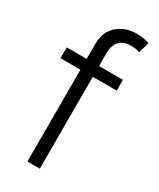

<svg xmlns="http://www.w3.org/2000/svg" viewBox="-194 -818 726 879"><g transform="rotate(30 169.0 -378.5)"><path d="M305.2 -542.5V-485.4H7.8V-542.5ZM113.3 0V-623Q113.3 -666.5 132.6 -696.3Q151.9 -726.1 183.8 -741.7Q215.8 -757.3 253.4 -757.3Q278.3 -757.3 295.7 -753.7Q313 -750 322.3 -746.6L306.2 -689.5Q298.8 -691.9 287.6 -694.1Q276.4 -696.3 260.3 -696.3Q220.2 -696.3 199.5 -674.1Q178.7 -651.9 178.7 -610.4V0Z"/></g></svg>

Font: Inter 16pt Light
Style: Regular
Weight: 300
Version: Version 4.001;git-66647c0bb